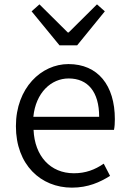

<svg xmlns="http://www.w3.org/2000/svg" viewBox="-20 -848 589 881"><path d="M310 13C384 13 439 -12 485 -41L456 -97C415 -69 373 -53 319 -53C211 -53 139 -132 134 -252H503C506 -266 507 -283 507 -301C507 -457 429 -554 294 -554C170 -554 53 -445 53 -269C53 -92 167 13 310 13ZM133 -312C144 -423 215 -488 295 -488C383 -488 435 -427 435 -312ZM253 -640H334L461 -796L425 -828L295 -699H291L161 -828L125 -796Z"/></svg>

Font: Noto Sans CJK HK DemiLight
Style: Regular
Weight: 350
Designer: Ryoko NISHIZUKA 西塚涼子 (kana, bopomofo & ideographs); Paul D. Hunt (Latin, Greek & Cyrillic); Sandoll Communications 산돌커뮤니
Foundry: Adobe
Version: Version 2.004;hotconv 1.0.118;makeotfexe 2.5.65603